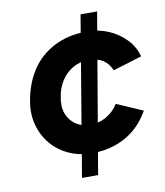

<svg xmlns="http://www.w3.org/2000/svg" viewBox="-80 -766 717 833"><g transform="rotate(-10 279.0 -350.0)"><path d="M214 0 331 -700H404L285 0ZM279 -98Q222 -98 176 -118.5Q130 -139 98.5 -176Q67 -213 53.5 -262.5Q40 -312 50 -368Q63 -444 100.5 -501Q138 -558 200.5 -590Q263 -622 345 -622Q396 -622 440 -603Q484 -584 515.5 -551Q547 -518 558 -475L431 -436Q418 -467 393 -483Q368 -499 330 -499Q292 -499 261 -481Q230 -463 210 -432Q190 -401 184 -361Q176 -320 188 -288.5Q200 -257 226.5 -239Q253 -221 289 -221Q330 -221 362.5 -240.5Q395 -260 414 -291L529 -241Q489 -170 424 -134Q359 -98 279 -98Z"/></g></svg>

Font: Figtree Light
Style: Bold Italic
Weight: 700
Italic angle: -9.5°
Version: Version 2.000